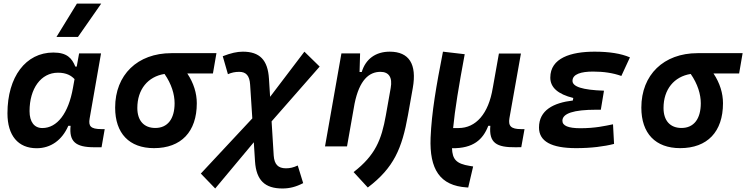

<svg xmlns="http://www.w3.org/2000/svg" viewBox="-20 -815 4155 1069"><path d="M407.2 -444.3H399.4C380.4 -490.7 353.5 -522.5 276.9 -522.5C123.5 -522.5 21.5 -387.2 21.5 -184.1C21.5 -60.5 80.6 10.3 184.1 10.3C262.7 10.3 325.7 -34.7 360.4 -114.7H373C364.3 -27.3 399.9 4.9 504.9 4.9H545.4L563 -96.2H543.9C484.4 -96.2 471.7 -113.3 479 -154.8L542.5 -517.6H420.4ZM302.7 -410.2C350.6 -410.2 377 -393.6 395 -374.5L386.2 -325.7C361.3 -183.6 297.9 -102.1 215.8 -102.1C170.9 -102.1 144.5 -136.2 144.5 -196.3C144.5 -321.8 208 -410.2 302.7 -410.2ZM294.4 -609.4H414.1L543.5 -794.9H408.2Z M837.4 9.8C988.8 9.8 1075.7 -81.5 1075.7 -240.2C1075.7 -295.4 1058.6 -352.5 1022.9 -405.8H1165.5L1185.1 -519H934.1C745.6 -519 621.1 -398.4 621.1 -215.8C621.1 -72.3 699.7 9.8 837.4 9.8ZM896 -403.3C935.1 -347.2 952.1 -289.6 952.1 -240.2C952.1 -152.8 913.1 -102.5 844.7 -102.5C781.2 -102.5 744.6 -143.6 744.6 -213.9C744.6 -317.4 803.7 -388.7 896 -403.3Z M1178.2 234.4 1393.1 -22.9 1399.9 83.5C1406.7 189 1455.1 234.4 1552.2 234.4C1592.3 234.4 1627.4 225.6 1668 204.6L1637.7 106.4C1613.8 117.7 1594.2 122.1 1572.3 122.1C1528.8 122.1 1507.3 100.6 1503.9 50.8L1492.2 -139.2L1759.8 -444.3L1674.8 -527.3L1483.9 -275.9L1477.5 -376.5C1471.2 -481.9 1425.3 -527.3 1332 -527.3C1299.3 -527.3 1265.6 -519.5 1220.2 -502L1249 -401.9C1270 -411.1 1289.1 -415 1312 -415C1350.1 -415 1369.6 -393.6 1372.6 -343.8L1384.8 -155.8L1098.1 151.4Z M1789.6 0H1912.1L1954.1 -237.8C1981 -370.1 2035.2 -415 2098.1 -415C2145 -415 2166 -384.3 2155.3 -325.2L2128.4 -173.3C2104 -36.1 2069.3 49.8 1948.7 143.1L2027.8 229C2173.3 118.7 2218.3 11.2 2251.5 -174.3L2278.3 -325.2C2301.8 -458 2257.8 -527.3 2149.9 -527.3C2071.3 -527.3 2015.6 -486.3 1994.1 -414.1H1981.9L1984.9 -517.6H1880.9Z M2586.9 229 2614.3 111.8 2596.2 108.9C2519 96.7 2499 71.3 2496.6 10.3C2615.2 11.7 2668.9 -37.6 2698.7 -114.7H2710C2701.7 -18.6 2744.6 5.9 2851.1 4.9L2882.3 4.4L2900.4 -96.2H2880.4C2826.2 -96.2 2808.6 -112.8 2816.4 -157.2L2880.4 -517.1H2757.8L2723.6 -325.2V-325.7C2700.2 -181.2 2629.4 -102.1 2533.2 -102.1H2502.9C2512.7 -204.6 2534.2 -335 2567.4 -513.2L2446.3 -527.3C2408.7 -335.4 2383.3 -189.9 2377.4 -48.3C2370.6 127.4 2429.2 219.2 2579.1 228.5Z M3188 9.8C3271.5 9.8 3343.3 0.5 3398.9 -13.7L3393.1 -123C3347.7 -113.8 3294.4 -101.1 3211.4 -101.1C3144.5 -101.1 3111.3 -114.7 3111.3 -142.6C3111.3 -183.6 3173.8 -204.1 3299.8 -204.1H3325.2L3342.8 -310.1C3222.7 -314 3167.5 -332.5 3167.5 -364.7C3167.5 -402.3 3215.3 -416.5 3281.7 -416.5C3341.3 -416.5 3393.1 -408.7 3439.5 -392.1L3487.3 -495.6C3437 -517.1 3372.1 -527.3 3290.5 -527.3C3158.7 -527.3 3043.9 -492.2 3043.9 -382.8C3043.9 -328.1 3086.4 -290.5 3171.9 -269.5L3169.4 -255.4C3062 -242.7 2981 -201.7 2981 -105C2981 -27.8 3049.8 9.8 3188 9.8Z M3767.1 9.8C3918.5 9.8 4005.4 -81.5 4005.4 -240.2C4005.4 -295.4 3988.3 -352.5 3952.6 -405.8H4095.2L4114.7 -519H3863.8C3675.3 -519 3550.8 -398.4 3550.8 -215.8C3550.8 -72.3 3629.4 9.8 3767.1 9.8ZM3825.7 -403.3C3864.7 -347.2 3881.8 -289.6 3881.8 -240.2C3881.8 -152.8 3842.8 -102.5 3774.4 -102.5C3710.9 -102.5 3674.3 -143.6 3674.3 -213.9C3674.3 -317.4 3733.4 -388.7 3825.7 -403.3Z"/></svg>

Font: Cascadia Mono SemiBold
Style: Italic
Weight: 600
Italic angle: -10°
Monospace: yes
Designer: Aaron Bell
Foundry: Saja Typeworks
Version: Version 2404.023